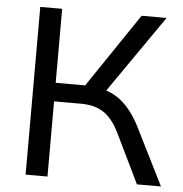

<svg xmlns="http://www.w3.org/2000/svg" viewBox="-51 -754 766 804"><g transform="rotate(5 332.0 -352.5)"><path d="M86 0V-705H178V-394H316L291 -378L512 -705H617L379 -362L345 -390Q409 -383 453.5 -347Q498 -311 532 -246L655 0H554L454 -206Q425 -266 387 -291Q349 -316 292 -316H178V0Z"/></g></svg>

Font: Mulish Medium
Style: Regular
Weight: 500
Designer: Vernon Adams
Foundry: Vernon Adams
Version: Version 3.603; ttfautohint (v1.8.3)